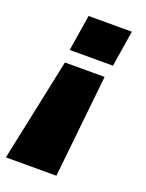

<svg xmlns="http://www.w3.org/2000/svg" viewBox="-166 -567 634 834"><g transform="rotate(20 150.5 -150.0)"><path d="M-31.7 200 68.3 -275H251.7L201.7 200ZM95.8 -500H295.8L269.2 -333.3H69.2Z"/></g></svg>

Font: BoonTook
Style: Italic
Weight: 400
Italic angle: -9°
Designer: Sungsit Sawaiwan
Foundry: FontUni
Version: Version 3.0